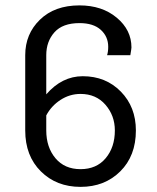

<svg xmlns="http://www.w3.org/2000/svg" viewBox="-20 -687 590 723"><path d="M491.7 -195.8Q491.7 -100 432.9 -41.7Q374.2 16.7 283.3 16.7Q192.5 16.7 133.8 -41.7Q75 -100 75 -195.8V-479.2Q75 -559.2 130.4 -612.9Q185.8 -666.7 279.2 -666.7Q364.2 -666.7 419.6 -620.4Q475 -574.2 475 -508.3Q475 -504.2 470.8 -479.2H383.3Q387.5 -492.5 387.5 -510.8Q387.5 -549.2 359.6 -574.6Q331.7 -600 279.2 -600Q215.8 -600 185 -565.4Q154.2 -530.8 154.2 -479.2V-331.7Q213.3 -400 291.7 -400Q378.3 -400 435 -342.1Q491.7 -284.2 491.7 -195.8ZM412.5 -195.8Q412.5 -251.7 377.1 -292.5Q341.7 -333.3 283.3 -333.3Q242.5 -333.3 207.9 -310.8Q173.3 -288.3 154.2 -252.5V-195.8Q154.2 -132.5 188.8 -91.2Q223.3 -50 283.3 -50Q343.3 -50 377.9 -91.2Q412.5 -132.5 412.5 -195.8Z"/></svg>

Font: BoonBaan
Style: Regular
Weight: 400
Designer: Sungsit Sawaiwan
Foundry: FontUni
Version: Version 2.0